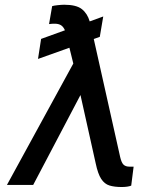

<svg xmlns="http://www.w3.org/2000/svg" viewBox="-20 -761 671 790"><path d="M404.8 -693.2 390.6 -609.4 365.8 -600.5 474.4 -115.1Q479.8 -91.6 488.3 -83.5Q496.8 -75.3 512.8 -75.3H529.8L519.9 2.8Q505.7 8.5 480.1 8.5Q451 8.5 430.6 2.3Q410.2 -3.9 396.5 -24.7Q382.8 -45.5 373.6 -89.5L311.1 -370L116.5 0H8.5L281.6 -499.6L265.6 -564.6L136.4 -518.5L149.1 -600.9L247.2 -636.4Q240.4 -651.6 230.5 -657.5Q220.5 -663.4 206 -663.4Q201.7 -663.4 194.4 -663.2Q187.1 -663 181.8 -661.9L194.6 -735.8Q201 -737.9 217.3 -739.7Q233.7 -741.5 244.3 -741.5Q294 -741.5 316.8 -723.5Q339.5 -705.6 349.1 -672.9Z"/></svg>

Font: Inter UI
Style: Italic
Weight: 400
Italic angle: -9.39999°
Designer: Rasmus Andersson
Foundry: rsms
Version: 3.2;8d6f07862